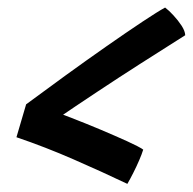

<svg xmlns="http://www.w3.org/2000/svg" viewBox="-20 -580 498 496"><path d="M406.5 -560.5Q416.5 -553 428.2 -540.2Q440 -527.5 449 -513.8Q458 -500 458.5 -489Q397.5 -450.5 342 -415Q286.5 -379.5 231.8 -343.2Q177 -307 117 -266L104 -298Q128.5 -289.5 165.2 -275.2Q202 -261 240.5 -244.8Q279 -228.5 309.2 -214.8Q339.5 -201 350 -193.5Q346.5 -182 339.5 -165.8Q332.5 -149.5 324.2 -133.2Q316 -117 309 -105Q243 -136.5 170.2 -168.2Q97.5 -200 22.5 -225.5L47.5 -310.5Q94 -345 148.5 -384.5Q203 -424 255.2 -460.5Q307.5 -497 347.8 -523.8Q388 -550.5 406.5 -560.5Z"/></svg>

Font: Grandstander Thin Medium
Style: Italic
Weight: 500
Italic angle: -15°
Version: Version 1.200